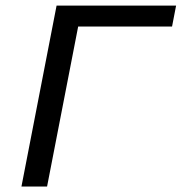

<svg xmlns="http://www.w3.org/2000/svg" viewBox="-20 -679 661 699"><path d="M151.4 0H58.1L186 -658.7H621.1L606.4 -582.5H264.6Z"/></svg>

Font: Liberation Mono
Style: Italic
Weight: 400
Italic angle: -12°
Monospace: yes
Designer: Steve Matteson
Foundry: Ascender Corporation
Version: Version 2.1.5